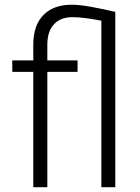

<svg xmlns="http://www.w3.org/2000/svg" viewBox="-20 -780 584 800"><path d="M177.2 0H118.7V-480.5H31.2V-528.3H118.7V-593.8Q118.7 -674.3 160.9 -717.3Q203.1 -760.3 278.3 -760.3Q312 -760.3 362.5 -751Q413.1 -741.7 460.4 -730.5V0H402.3V-693.8Q368.7 -700.2 338.6 -704.3Q308.6 -708.5 281.7 -708.5Q231.9 -708.5 204.6 -678.7Q177.2 -648.9 177.2 -593.8V-528.3H303.2V-480.5H177.2Z"/></svg>

Font: Vazirmatn RD FD ExtraLight
Style: Regular
Weight: 200
Designer: Saber Rastikerdar
Foundry: Saber Rastikerdar
Version: Version 33.003